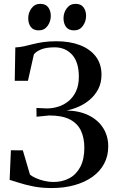

<svg xmlns="http://www.w3.org/2000/svg" viewBox="-20 -965 600 996"><path d="M248.5 10.5Q195 10.5 151.8 1.8Q108.5 -7 77.5 -17.2Q46.5 -27.5 30 -32L36.5 -185.5L98.5 -185L135.5 -59Q146.5 -50 165.8 -41.2Q185 -32.5 209 -26.8Q233 -21 257 -21Q303.5 -21 339.8 -40.5Q376 -60 396.8 -99.5Q417.5 -139 417.5 -199Q417.5 -249 400 -286.8Q382.5 -324.5 342.8 -345.2Q303 -366 235.5 -366L169.5 -359.5L169 -405L223 -402.5Q252.5 -402.5 281.8 -411.5Q311 -420.5 335.2 -440.2Q359.5 -460 374.2 -491.2Q389 -522.5 389 -566.5Q389 -642.5 354.2 -681Q319.5 -719.5 263 -719.5Q218.5 -719.5 191.2 -707.8Q164 -696 155.5 -682L125 -546H56.5L59.5 -719Q83.5 -720 105.2 -725Q127 -730 150.5 -736Q174 -742 203.8 -746.5Q233.5 -751 273 -751Q342.5 -751 395 -730.8Q447.5 -710.5 477 -671.8Q506.5 -633 506.5 -577.5Q506.5 -535.5 489.8 -503.2Q473 -471 446 -448Q419 -425 387.2 -411.2Q355.5 -397.5 325.5 -392Q395 -390 443 -365.2Q491 -340.5 516.2 -299.2Q541.5 -258 541.5 -205.5Q541.5 -155.5 520 -115.5Q498.5 -75.5 459.2 -47.5Q420 -19.5 366.2 -4.5Q312.5 10.5 248.5 10.5ZM180.5 -807.5Q153 -807.5 139.8 -825.2Q126.5 -843 126.5 -870Q126.5 -899.5 143.5 -922.2Q160.5 -945 188.5 -945H189.5Q217 -945 230.2 -927Q243.5 -909 243.5 -882.5Q243.5 -853.5 226.8 -830.5Q210 -807.5 181.5 -807.5ZM363.5 -807.5Q336 -807.5 322.8 -825.2Q309.5 -843 309.5 -870Q309.5 -899.5 326.5 -922.2Q343.5 -945 371.5 -945H372.5Q400 -945 413.2 -927Q426.5 -909 426.5 -882.5Q426.5 -853.5 409.8 -830.5Q393 -807.5 364.5 -807.5Z"/></svg>

Font: Merriweather 120pt Medium
Style: Regular
Weight: 500
Version: Version 2.100